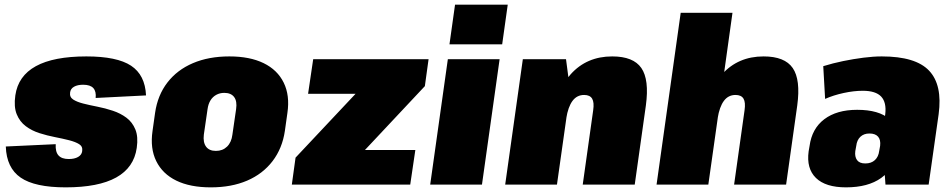

<svg xmlns="http://www.w3.org/2000/svg" viewBox="-20 -795 4102 827"><path d="M263 12Q130 12 69 -30Q8 -72 5 -164L220 -174Q218 -141 232 -125.5Q246 -110 276 -110Q301 -110 316.5 -119Q332 -128 334 -144Q337 -164 321 -174Q305 -184 277.5 -191Q250 -198 216.5 -204.5Q183 -211 150 -221.5Q117 -232 91 -251.5Q65 -271 52 -303Q39 -335 46 -384Q58 -468 134.5 -510Q211 -552 352 -552Q484 -552 544.5 -512Q605 -472 609 -384L392 -373Q395 -401 382 -415.5Q369 -430 338 -430Q314 -430 299 -421.5Q284 -413 282 -397Q279 -377 295 -366.5Q311 -356 338.5 -349Q366 -342 399.5 -335.5Q433 -329 466 -318Q499 -307 524.5 -288Q550 -269 563 -237.5Q576 -206 569 -158Q557 -73 480.5 -30.5Q404 12 263 12Z M888 12Q799 12 739.5 -17Q680 -46 653 -101Q626 -156 637 -231L648 -309Q659 -385 701 -439.5Q743 -494 811 -523Q879 -552 968 -552Q1056 -552 1115.5 -523Q1175 -494 1202 -439Q1229 -384 1218 -309L1207 -231Q1196 -156 1154 -101Q1112 -46 1044.5 -17Q977 12 888 12ZM910 -145Q939 -145 958 -163.5Q977 -182 981 -215L997 -325Q1002 -359 988.5 -377Q975 -395 946 -395Q927 -395 911.5 -386.5Q896 -378 886.5 -362.5Q877 -347 874 -325L858 -215Q854 -182 867.5 -163.5Q881 -145 910 -145Z M1253 -116 1583 -467 1596 -391H1307L1329 -540H1826L1810 -424L1476 -68L1465 -149H1769L1747 0H1237Z M2132 -540 2056 0H1833L1909 -540ZM2167 -775 2143 -604H1916L1940 -775Z M2535 -320Q2540 -354 2530.5 -370Q2521 -386 2496 -386Q2465 -386 2446 -360.5Q2427 -335 2419 -285L2341 -210L2347 -250Q2369 -398 2438 -475Q2507 -552 2617 -552Q2708 -552 2742.5 -502Q2777 -452 2762 -341L2714 0H2490ZM2232 -540H2418L2436 -403L2379 0H2156Z M3187 -320Q3192 -354 3182.5 -370Q3173 -386 3148 -386Q3117 -386 3098 -360.5Q3079 -335 3071 -285L2993 -210L2999 -250Q3021 -398 3090 -475Q3159 -552 3269 -552Q3360 -552 3394.5 -502Q3429 -452 3414 -341L3366 0H3142ZM2912 -740H3135L3088 -403L3031 0H2808Z M3779 -208 3793 -303Q3799 -354 3775.5 -379Q3752 -404 3696 -404Q3658 -404 3614 -394.5Q3570 -385 3534 -369L3526 -510Q3568 -523 3612 -532Q3656 -541 3699 -546.5Q3742 -552 3778 -552Q3924 -552 3982 -490.5Q4040 -429 4023 -303L3980 0H3794ZM3624 12Q3536 12 3494.5 -28.5Q3453 -69 3463 -143L3467 -166Q3477 -241 3530.5 -281.5Q3584 -322 3672 -322Q3766 -322 3811 -282Q3856 -242 3846 -167L3842 -144Q3832 -69 3775.5 -28.5Q3719 12 3624 12ZM3707 -91Q3733 -91 3748.5 -105.5Q3764 -120 3767 -145L3771 -167Q3774 -193 3762 -206.5Q3750 -220 3725 -220Q3701 -220 3686 -206Q3671 -192 3668 -166L3664 -144Q3661 -120 3671.5 -105.5Q3682 -91 3707 -91Z"/></svg>

Font: Pathway Extreme Condensed Black
Style: Italic
Weight: 900
Width: 3
Italic angle: -8°
Version: Version 1.001;gftools[0.9.26]